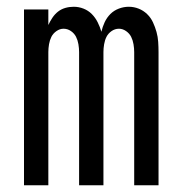

<svg xmlns="http://www.w3.org/2000/svg" viewBox="-20 -548 540 568"><path d="M51 0V-520H123V-474Q128 -485 135 -495.5Q142 -506 151.5 -513.5Q161 -521 173 -524.5Q185 -528 198 -528Q213 -528 227 -522.5Q241 -517 251.5 -506.5Q262 -496 269 -482Q276 -468 280 -454Q283 -468 289.5 -482Q296 -496 306.5 -506.5Q317 -517 331.5 -522.5Q346 -528 361 -528Q376 -528 390 -522.5Q404 -517 415 -506.5Q426 -496 432.5 -482Q439 -468 443 -453.5Q447 -439 448 -424Q449 -409 449 -394V0H377V-394Q377 -405 375 -417Q373 -429 368 -439Q363 -449 353 -456Q343 -463 332 -463Q320 -463 310 -456Q300 -449 295 -439Q290 -429 288 -417Q286 -405 286 -394V0H214V-394Q214 -405 212 -417Q210 -429 205 -439Q200 -449 190 -456Q180 -463 168 -463Q157 -463 147 -456Q137 -449 132 -439Q127 -429 125 -417Q123 -405 123 -394V0Z"/></svg>

Font: HulyMono
Style: Regular
Weight: 400
Monospace: yes
Designer: Belleve Invis
Foundry: Belleve Invis
Version: Version 33.2.5; ttfautohint (v1.8.4)